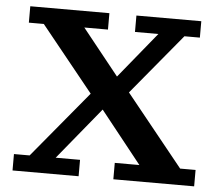

<svg xmlns="http://www.w3.org/2000/svg" viewBox="-50 -738 910 793"><g transform="rotate(5 405.0 -341.0)"><path d="M30 0V-68H95L324 -344L106 -614H44V-682H372V-614H274L426 -424L581 -614H484V-682H753V-614H689L481 -363L719 -68H783V0H448V-68H550L379 -283L203 -68H304V0Z"/></g></svg>

Font: Montagu Slab 16pt Medium
Style: Regular
Weight: 500
Designer: Florian Karsten
Foundry: Florian Karsten
Version: Version 1.000; ttfautohint (v1.8.3)